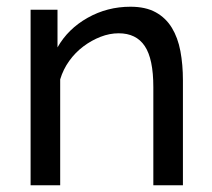

<svg xmlns="http://www.w3.org/2000/svg" viewBox="-20 -551 630 571"><path d="M524 0H436V-292Q436 -376 410.5 -414Q385 -452 333 -452Q306 -452 279 -441.5Q252 -431 228 -413Q204 -395 186 -370Q168 -345 159 -315V0H71V-522H151V-410Q182 -465 240.5 -498Q299 -531 368 -531Q413 -531 443 -514.5Q473 -498 491 -468.5Q509 -439 516.5 -399Q524 -359 524 -312Z"/></svg>

Font: PTCRaleway Medium
Style: Regular
Weight: 500
Designer: Matt McInerney, Pablo Impallari, Rodrigo Fuenzalida
Foundry: Matt McInerney, Pablo Impallari, Rodrigo Fuenzalida
Version: Version 3.000g; ttfautohint (v1.5) -l 8 -r 28 -G 28 -x 14 -D